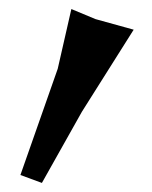

<svg xmlns="http://www.w3.org/2000/svg" viewBox="-20 -773 339 427"><path d="M138.7 -752.9 108.4 -620.1 25.4 -383.8 73.2 -366.2 162.1 -524.4 277.3 -707 192.4 -730.5Z"/></svg>

Font: MaokenAssortedSans-Lite
Style: Lite
Weight: 400
Version: Version 1.400